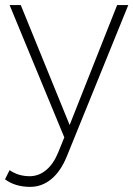

<svg xmlns="http://www.w3.org/2000/svg" viewBox="-31 -541 525 756"><path d="M-11.2 165 6.8 128.9Q41 152.8 85.9 152.8Q121.6 152.8 150.6 128.7Q179.7 104.5 198.2 59.1L222.2 0L6.8 -521H50.8L243.2 -48.8L430.2 -521H474.1L231.9 75.2Q208 133.8 170.9 164.3Q133.8 194.8 87.9 194.8Q28.8 194.8 -11.2 165Z"/></svg>

Font: Montserrat Ultra Light
Style: Regular
Weight: 200
Designer: Julieta Ulanovsky
Foundry: Julieta Ulanovsky
Version: Version 3.001;PS 003.001;hotconv 1.0.70;makeotf.lib2.5.58329